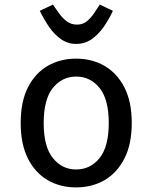

<svg xmlns="http://www.w3.org/2000/svg" viewBox="-20 -800 663 835"><path d="M311 15Q242 15 187.5 -16.5Q133 -48 101.5 -110.5Q70 -173 70 -265Q70 -358 101.5 -420Q133 -482 187.5 -513.5Q242 -545 311 -545Q380 -545 434.5 -513.5Q489 -482 521 -420Q553 -358 553 -265Q553 -173 521 -110.5Q489 -48 434.5 -16.5Q380 15 311 15ZM311 -63Q373 -63 413 -112.5Q453 -162 453 -265Q453 -368 413 -417.5Q373 -467 311 -467Q250 -467 210 -417.5Q170 -368 170 -265Q170 -162 210 -112.5Q250 -63 311 -63ZM311 -609Q275 -609 245.5 -629.5Q216 -650 193.5 -683Q171 -716 153 -753L210 -780Q223 -762 237 -742Q251 -722 270 -707.5Q289 -693 315 -693Q341 -693 359 -708.5Q377 -724 390.5 -744.5Q404 -765 414 -780L471 -753Q454 -716 431 -683Q408 -650 378.5 -629.5Q349 -609 311 -609Z"/></svg>

Font: Orienta
Style: Regular
Weight: 400
Designer: Eduardo Rodriguez Tunni
Foundry: Eduardo Rodriguez Tunni
Version: Version 1.002; ttfautohint (v1.8.4.7-5d5b);gftools[0.9.23]